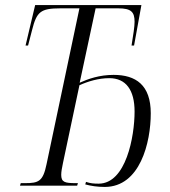

<svg xmlns="http://www.w3.org/2000/svg" viewBox="-20 -734 674 759"><path d="M394 5C534 5 576 -171 576 -286C576 -398 517 -438 429 -438C373 -438 328 -422 295 -407L358 -701H448C498 -701 512 -687 512 -648C512 -629 507 -597 500 -554H510L539 -714H119L81 -554H91L107 -616C125 -687 140 -701 218 -701H294L164 -85C150 -17 133 -10 79 -10H62L59 0H285L288 -10H279C236 -10 222 -14 222 -43C222 -55 225 -71 229 -90L294 -397C327 -412 369 -425 412 -425C478 -425 512 -378 512 -293C512 -194 478 -8 370 -8C350 -8 338 -9 320 -15L317 -5C339 1 365 5 394 5Z"/></svg>

Font: Noto Serif Display Condensed Light
Style: Italic
Weight: 300
Width: 3
Italic angle: -12°
Designer: Monotype Design Team
Foundry: Monotype Imaging Inc.
Version: Version 2.009